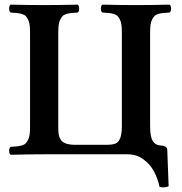

<svg xmlns="http://www.w3.org/2000/svg" viewBox="-20 -667 787 830"><path d="M25.9 2Q19.5 -2.4 19.5 -15.1Q19.5 -27.8 25.9 -32.2Q43.5 -33.2 53.2 -34.2Q63 -35.2 74.2 -38.3Q85.4 -41.5 90.8 -47.1Q96.2 -52.7 101.3 -62.5Q106.4 -72.3 108.2 -86.7Q109.9 -101.1 109.9 -122.1V-522.9Q109.9 -543.9 108.2 -558.3Q106.4 -572.8 101.3 -582.5Q96.2 -592.3 90.8 -597.9Q85.4 -603.5 74.2 -606.7Q63 -609.9 53.2 -610.8Q43.5 -611.8 25.9 -612.8Q19.5 -617.2 19.5 -629.9Q19.5 -642.6 25.9 -647Q106 -645 169.9 -645Q237.8 -645 315.9 -647Q322.3 -642.6 322.3 -629.9Q322.3 -617.2 315.9 -612.8Q298.3 -611.8 288.6 -610.8Q278.8 -609.9 267.6 -606.7Q256.3 -603.5 251 -597.9Q245.6 -592.3 240.5 -582.5Q235.4 -572.8 233.6 -558.3Q231.9 -543.9 231.9 -522.9V-110.8Q231.9 -70.3 249 -55.7Q266.1 -41 303.2 -41H439Q465.3 -41 478.5 -46.1Q491.7 -51.3 499.3 -69.1Q506.8 -86.9 506.8 -122.1V-522.9Q506.8 -543.9 505.1 -558.3Q503.4 -572.8 498.3 -582.5Q493.2 -592.3 487.8 -597.9Q482.4 -603.5 471.2 -606.7Q460 -609.9 450.2 -610.8Q440.4 -611.8 422.9 -612.8Q416 -617.2 416 -629.9Q416 -642.6 422.9 -647Q502.9 -645 566.9 -645Q634.8 -645 712.9 -647Q719.7 -642.6 719.7 -629.9Q719.7 -617.2 712.9 -612.8Q695.3 -611.8 685.5 -610.8Q675.8 -609.9 664.6 -606.7Q653.3 -603.5 647.9 -597.9Q642.6 -592.3 637.5 -582.5Q632.3 -572.8 630.6 -558.3Q628.9 -543.9 628.9 -522.9V-122.1Q628.9 -75.2 640.6 -57.1Q652.3 -39.1 672.9 -38.1Q703.1 -37.1 703.1 -18.1L709 138.2Q697.8 143.1 685.1 143.1Q679.7 143.1 669.9 141.1Q661.6 103.5 645 72.8Q628.4 42 598.9 21Q569.3 0 532.2 0H169.9Q111.8 0 25.9 2Z"/></svg>

Font: Common Serif SemiBold
Style: Regular
Weight: 600
Designer: Philipp H. Poll, Khaled Hosny
Foundry: Stefan Peev, Context Ltd.
Version: Version 1.026